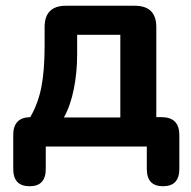

<svg xmlns="http://www.w3.org/2000/svg" viewBox="-20 -509 663 667"><path d="M202 -101H398V-388H248V-319Q248 -258 236.5 -200Q225 -142 202 -101ZM83 138Q26 138 26 78V-40Q26 -101 85 -102Q112 -148 123.5 -205.5Q135 -263 135 -351V-415Q135 -489 209 -489H448Q523 -489 523 -415V-102H541Q603 -102 603 -40V78Q603 138 546 138Q490 138 490 78V0H139V78Q139 138 83 138Z"/></svg>

Font: Chiron GoRound TC SB
Style: Regular
Weight: 500
Designer: Ryoko NISHIZUKA 西塚涼子 (kana, bopomofo & ideographs); Paul D. Hunt (Latin, Greek & Cyrillic); Sandoll Communications 산돌커뮤니
Foundry: Adobe
Version: Version 1.000;hotconv 1.1.1;makeotfexe 2.6.0